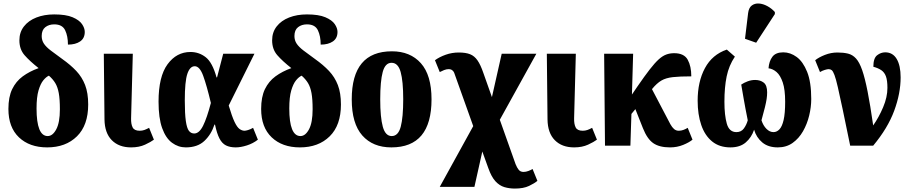

<svg xmlns="http://www.w3.org/2000/svg" viewBox="-20 -849 5298 1119"><path d="M255 10Q152 10 90.5 -48.5Q29 -107 29 -214Q29 -284 51 -329.5Q73 -375 112.5 -404Q152 -433 205 -452Q153 -493 123 -527.5Q93 -562 93 -614Q93 -661 119.5 -695Q146 -729 192 -747Q238 -765 296 -765Q364 -765 403 -748.5Q442 -732 458 -708.5Q474 -685 474 -663Q474 -626 447 -607.5Q420 -589 376 -589Q376 -639 359.5 -673Q343 -707 296 -707Q265 -707 244 -690.5Q223 -674 223 -639Q223 -614 236 -594.5Q249 -575 276 -554.5Q303 -534 343 -505Q391 -471 424.5 -435.5Q458 -400 476 -353.5Q494 -307 494 -240Q494 -119 428.5 -54.5Q363 10 255 10ZM258 -56Q287 -56 308 -95.5Q329 -135 329 -212Q329 -271 322.5 -306.5Q316 -342 302 -365Q288 -388 265 -408Q249 -401 232.5 -381Q216 -361 204.5 -322Q193 -283 193 -217Q193 -56 258 -56Z M744 10Q673 10 631.5 -32Q590 -74 589 -153L585 -536H754L744 -160Q743 -126 753 -106.5Q763 -87 794 -87Q809 -87 821.5 -91.5Q834 -96 849 -104L877 -35Q860 -22 825.5 -6Q791 10 744 10Z M1063 10Q1019 10 982.5 -17Q946 -44 925 -102.5Q904 -161 904 -257Q904 -403 956.5 -474.5Q1009 -546 1090 -546Q1140 -546 1179 -515.5Q1218 -485 1242 -398H1245L1281 -536H1463L1313 -234Q1332 -170 1347 -138.5Q1362 -107 1376.5 -97Q1391 -87 1405 -87Q1412 -87 1425.5 -91Q1439 -95 1455 -104L1483 -35Q1455 -13 1419 -1.5Q1383 10 1354 10Q1320 10 1297 -1.5Q1274 -13 1259 -42Q1244 -71 1233 -123H1230Q1211 -65 1171 -27.5Q1131 10 1063 10ZM1112 -71Q1141 -71 1163.5 -116Q1186 -161 1209 -249Q1185 -350 1164.5 -406.5Q1144 -463 1115 -463Q1087 -463 1072 -419Q1057 -375 1057 -264Q1057 -186 1063 -144Q1069 -102 1081 -86.5Q1093 -71 1112 -71Z M1728 10Q1625 10 1563.5 -48.5Q1502 -107 1502 -214Q1502 -284 1524 -329.5Q1546 -375 1585.5 -404Q1625 -433 1678 -452Q1626 -493 1596 -527.5Q1566 -562 1566 -614Q1566 -661 1592.5 -695Q1619 -729 1665 -747Q1711 -765 1769 -765Q1837 -765 1876 -748.5Q1915 -732 1931 -708.5Q1947 -685 1947 -663Q1947 -626 1920 -607.5Q1893 -589 1849 -589Q1849 -639 1832.5 -673Q1816 -707 1769 -707Q1738 -707 1717 -690.5Q1696 -674 1696 -639Q1696 -614 1709 -594.5Q1722 -575 1749 -554.5Q1776 -534 1816 -505Q1864 -471 1897.5 -435.5Q1931 -400 1949 -353.5Q1967 -307 1967 -240Q1967 -119 1901.5 -54.5Q1836 10 1728 10ZM1731 -56Q1760 -56 1781 -95.5Q1802 -135 1802 -212Q1802 -271 1795.5 -306.5Q1789 -342 1775 -365Q1761 -388 1738 -408Q1722 -401 1705.5 -381Q1689 -361 1677.5 -322Q1666 -283 1666 -217Q1666 -56 1731 -56Z M2261 10Q2153 10 2091.5 -59.5Q2030 -129 2030 -270Q2030 -550 2264 -550Q2371 -550 2433 -480.5Q2495 -411 2495 -270Q2495 10 2261 10ZM2263 -56Q2301 -56 2315.5 -110.5Q2330 -165 2330 -270Q2330 -376 2315 -429.5Q2300 -483 2262 -483Q2225 -483 2210.5 -429.5Q2196 -376 2196 -270Q2196 -165 2211 -110.5Q2226 -56 2263 -56Z M2543 240 2738 -114 2627 -425Q2624 -433 2616 -439.5Q2608 -446 2594 -446Q2582 -446 2568 -440.5Q2554 -435 2543 -429L2515 -498Q2541 -517 2577.5 -530Q2614 -543 2654 -543Q2694 -543 2719.5 -533Q2745 -523 2763 -497Q2781 -471 2797 -424L2847 -283L2904 -536H3106L2893 -151L2985 108Q2993 128 3003 140.5Q3013 153 3031 153Q3045 153 3059.5 147.5Q3074 142 3084 136L3112 205Q3096 219 3063.5 234.5Q3031 250 2981 250Q2948 250 2919.5 241.5Q2891 233 2867.5 207.5Q2844 182 2826 131L2791 34L2745 240Z M3326 10Q3255 10 3213.5 -32Q3172 -74 3171 -153L3167 -536H3336L3326 -160Q3325 -126 3335 -106.5Q3345 -87 3376 -87Q3391 -87 3403.5 -91.5Q3416 -96 3431 -104L3459 -35Q3442 -22 3407.5 -6Q3373 10 3326 10Z M3506 0 3501 -536H3670L3663 -298L3695 -345Q3737 -406 3766.5 -444Q3796 -482 3818.5 -502.5Q3841 -523 3862.5 -531Q3884 -539 3909 -539Q3967 -539 3988 -501Q4009 -463 4009 -404Q3942 -404 3901.5 -399.5Q3861 -395 3834.5 -379.5Q3808 -364 3781 -331L3780 -329L3887 -125Q3897 -107 3908.5 -97Q3920 -87 3936 -87Q3950 -87 3963.5 -92Q3977 -97 3988 -104L4016 -35Q3997 -19 3961.5 -4.5Q3926 10 3885 10Q3823 10 3787.5 -14.5Q3752 -39 3727 -102L3683 -213L3660 -185L3654 0Z M4237 10Q4173 10 4130.5 -24.5Q4088 -59 4067 -120.5Q4046 -182 4046 -262Q4046 -373 4088.5 -452Q4131 -531 4216 -560L4263 -519Q4228 -467 4215 -403.5Q4202 -340 4202 -256Q4202 -177 4216 -128Q4230 -79 4272 -79Q4300 -79 4315.5 -100.5Q4331 -122 4338 -148Q4324 -217 4314.5 -272Q4305 -327 4300 -356Q4316 -367 4337.5 -375Q4359 -383 4381 -383Q4411 -383 4431 -367.5Q4451 -352 4451 -311Q4451 -292 4448 -272Q4445 -252 4438 -223.5Q4431 -195 4418 -148Q4428 -117 4447 -98Q4466 -79 4488 -79Q4507 -79 4522.5 -95Q4538 -111 4547 -149.5Q4556 -188 4556 -256Q4556 -327 4542 -368.5Q4528 -410 4506 -429Q4484 -448 4459 -451Q4462 -492 4481.5 -518Q4501 -544 4545 -544Q4586 -544 4623 -517Q4660 -490 4684 -430.5Q4708 -371 4708 -272Q4708 -225 4696 -175.5Q4684 -126 4660 -84Q4636 -42 4599.5 -16Q4563 10 4513 10Q4457 10 4422.5 -19Q4388 -48 4375 -93Q4360 -48 4326.5 -19Q4293 10 4237 10ZM4387 -600 4322 -623 4340 -772Q4344 -804 4361.5 -817Q4379 -830 4403 -828.5Q4427 -827 4452 -813.5Q4477 -800 4496 -779V-767Z M4935 0Q4909 -128 4891.5 -210.5Q4874 -293 4863 -341Q4852 -389 4843.5 -411.5Q4835 -434 4827.5 -440Q4820 -446 4809 -446Q4802 -446 4787 -441.5Q4772 -437 4759 -429L4731 -498Q4752 -515 4787.5 -529Q4823 -543 4861 -543Q4896 -543 4922.5 -536.5Q4949 -530 4969 -508Q4989 -486 5005 -440Q5021 -394 5036.5 -315.5Q5052 -237 5069 -118Q5102 -165 5127 -224Q5152 -283 5152 -337Q5152 -380 5143.5 -403.5Q5135 -427 5117 -439.5Q5099 -452 5070 -460Q5070 -510 5092 -527Q5114 -544 5139 -544Q5183 -544 5206 -505.5Q5229 -467 5229 -398Q5229 -305 5191.5 -203.5Q5154 -102 5069 0Z"/></svg>

Font: Noto Serif ExtraCondensed Black
Style: Regular
Weight: 900
Width: 2
Designer: Monotype Design Team
Foundry: Monotype Imaging Inc.
Version: Version 2.015; ttfautohint (v1.8.4.7-5d5b)